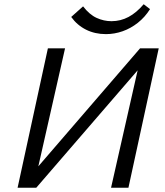

<svg xmlns="http://www.w3.org/2000/svg" viewBox="-20 -886 780 906"><path d="M100 0 109 -41 641 -658H691L682 -615L151 0ZM63 0 206 -658H287L138 0ZM504 0 653 -658H729L586 0ZM480 -725Q428 -725 386 -746Q344 -767 316 -806L372 -856Q402 -817 436 -801.5Q470 -786 506 -786Q549 -786 586.5 -806Q624 -826 658 -866L688 -843Q664 -805 630.5 -778.5Q597 -752 558.5 -738.5Q520 -725 480 -725Z"/></svg>

Font: Ysabeau Office Medium
Style: Italic
Weight: 500
Italic angle: -12°
Designer: Christian Thalmann (Catharsis Fonts)
Version: Version 2.001;gftools[0.9.30]; featfreeze: tnum,lnum,ss02